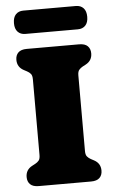

<svg xmlns="http://www.w3.org/2000/svg" viewBox="-60 -936 582 976"><g transform="rotate(-5 231.0 -448.0)"><path d="M347 -157Q347 -137.5 354.5 -128.8Q362 -120 373 -114L389 -105.5Q422 -88 422 -51Q422 -27.5 408 -13.8Q394 0 364.5 0H97.5Q68 0 54 -13.8Q40 -27.5 40 -51Q40 -88 73 -105.5L89 -114Q100.5 -120 107.8 -128.8Q115 -137.5 115 -157V-543Q115 -562.5 107.8 -571.2Q100.5 -580 89 -586L73 -594.5Q40 -612 40 -649Q40 -672.5 54 -686.2Q68 -700 97.5 -700H364.5Q394 -700 408 -686.2Q422 -672.5 422 -649Q422 -612 389 -594.5L373 -586Q362 -580 354.5 -571.2Q347 -562.5 347 -543ZM44 -835.5Q44 -865 58.2 -880.2Q72.5 -895.5 97 -895.5H365Q389.5 -895.5 403.8 -880.2Q418 -865 418 -836Q418 -807 403.8 -791.8Q389.5 -776.5 365 -776.5H97Q72.5 -776.5 58.2 -791.8Q44 -807 44 -835.5Z"/></g></svg>

Font: Fraunces 9pt SuperSoft Black
Style: Regular
Weight: 900
Version: Version 1.000;[b76b70a41]